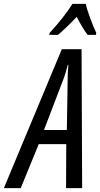

<svg xmlns="http://www.w3.org/2000/svg" viewBox="-85 -971 517 991"><path d="M-65 0H22L115 -227H257L256 0H339L336 -717H234ZM142 -300 238 -551Q248 -576 254 -597.5Q260 -619 265 -636H268Q264 -604 264 -551L260 -300ZM169 -791H214Q254 -824 311 -884Q325 -857 339 -833.5Q353 -810 367 -791H410L412 -801Q399 -828 381 -876Q363 -924 358 -951H289Q244 -880 171 -801Z"/></svg>

Font: Noto Sans UI Condensed
Style: Italic
Weight: 400
Width: 3
Italic angle: -12°
Designer: Monotype Design Team
Foundry: Monotype Imaging Inc.
Version: Version 1.901